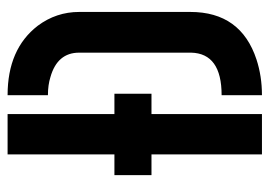

<svg xmlns="http://www.w3.org/2000/svg" viewBox="-124 -600 724 516"><g transform="rotate(-90 238.0 -342.0)"><path d="M25.4 -296.9V-396.5H81.1V-683.6H189.5V-396.5H244.1V-296.9H189.5V0H81.1V-296.9ZM240.2 0V-108.4Q352.5 -108.4 354.5 -190.4Q354.5 -191.4 354.5 -192.4V-491.2Q354.5 -549.8 289.1 -568.4Q267.6 -575.2 240.2 -575.2V-683.6Q364.3 -683.6 426.8 -602.5Q463.9 -552.7 463.9 -491.2V-192.4Q463.9 -56.6 335.9 -14.6Q291 0 240.2 0Z"/></g></svg>

Font: Post No Bills Jaffna
Style: Bold
Weight: 700
Designer: Kosala Senevirathne, Siva Puranthara, Lasantha Premarathna, Tharique Azeez
Foundry: Mooniak
Version: Version 1.220 ; ttfautohint (v1.6)